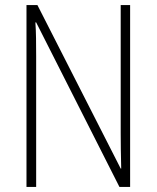

<svg xmlns="http://www.w3.org/2000/svg" viewBox="-20 -734 615 754"><path d="M491 0H449L122 -646H119Q121 -616 121.5 -584.5Q122 -553 122 -512V0H84V-714H127L454 -72H456Q455 -108 454.5 -146Q454 -184 454 -211V-714H491Z"/></svg>

Font: Noto Sans Arabic Cond ExtLt
Style: Regular
Weight: 200
Width: 3
Designer: Monotype Design Team, Nadine Chahine, Nizar Qandah and Khaled Hosny
Foundry: Monotype Imaging Inc.
Version: Version 2.012; ttfautohint (v1.8.4.7-5d5b)